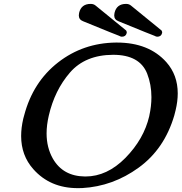

<svg xmlns="http://www.w3.org/2000/svg" viewBox="-20 -933 927 980"><path d="M587.4 -750.5Q585 -750.5 403.8 -824.7Q382.3 -833 382.3 -854.5Q382.3 -860.4 383.8 -867.2Q394.5 -913.1 442.9 -913.1Q458 -913.1 468.3 -904.3L624 -777.3Q628.4 -770.5 626.5 -763.7Q622.1 -745.6 601.6 -745.6Q596.2 -745.6 587.4 -750.5ZM768.1 -750.5Q765.6 -750.5 584.5 -824.7Q563 -833 563 -854.5Q563 -860.4 564.5 -867.2Q575.2 -913.1 623.5 -913.1Q638.7 -913.1 648.9 -904.3L804.7 -777.3Q809.1 -770.5 807.1 -763.7Q802.7 -745.6 782.2 -745.6Q776.9 -745.6 768.1 -750.5ZM571.8 -715.8H576.7Q739.7 -715.8 829.1 -615.7Q887.2 -550.3 887.2 -456.1Q887.2 -416 876.5 -371.1Q873.5 -357.4 869.6 -343.8Q819.3 -172.4 687.5 -77.1Q556.2 18.1 399.9 26.9Q388.7 27.3 377 27.3Q235.8 27.3 149.9 -69.8Q87.9 -139.6 87.9 -238.8Q87.9 -280.3 98.6 -326.7Q100.6 -335.4 103.5 -344.7Q148.4 -514.6 276.4 -614.3Q404.3 -713.9 571.8 -715.8ZM557.6 -653.3Q415 -652.8 336.9 -562.5Q258.8 -472.2 229 -342.8Q217.8 -294.4 217.8 -252Q217.8 -179.7 250 -123Q301.8 -33.2 414.1 -32.2H416.5Q526.4 -32.2 620.1 -127Q714.4 -223.1 741.7 -339.8L742.2 -342.8Q752.9 -391.6 752.9 -437Q752.9 -501.5 731 -557.6Q692.9 -653.3 557.6 -653.3Z"/></svg>

Font: Caudex
Style: Bold
Weight: 700
Italic angle: -13°
Version: Version 1.04